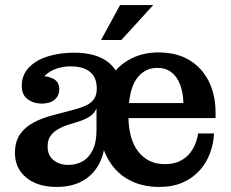

<svg xmlns="http://www.w3.org/2000/svg" viewBox="-20 -728 913 758"><path d="M145 -319Q113 -319 89.5 -336Q66 -353 66 -389Q66 -433 95 -462.5Q124 -492 171 -506Q218 -520 272 -520Q364 -520 412 -478.5Q460 -437 459 -353L362 -379Q362 -422 335.5 -444Q309 -466 259 -466Q228 -466 201.5 -456.5Q175 -447 157.5 -429.5Q140 -412 133 -385L132 -428Q169 -429 191.5 -416.5Q214 -404 214 -376Q214 -350 195.5 -334.5Q177 -319 145 -319ZM459 -162 389 -176 361 -174V-300H356L362 -339V-379L459 -353ZM204 10Q128 10 83.5 -27Q39 -64 39 -124Q39 -168 58.5 -197Q78 -226 113 -244.5Q148 -263 192 -274L272 -295Q299 -302 319.5 -311.5Q340 -321 351 -337Q362 -353 362 -377L365 -300H361Q353 -281 335.5 -269Q318 -257 287 -247L254 -237Q228 -229 208.5 -217.5Q189 -206 178.5 -190Q168 -174 168 -150Q168 -115 191 -96Q214 -77 250 -77Q280 -77 305 -90.5Q330 -104 345.5 -134.5Q361 -165 361 -215L395 -187Q395 -126 371.5 -81.5Q348 -37 305.5 -13.5Q263 10 204 10ZM607 10Q538 10 484.5 -20.5Q431 -51 401 -110.5Q371 -170 371 -253Q371 -338 401 -397.5Q431 -457 484 -489Q537 -521 605 -521L601 -460Q549 -460 518 -415Q487 -370 487 -271Q487 -180 525.5 -130Q564 -80 631 -80Q663 -80 686.5 -90.5Q710 -101 725.5 -118.5Q741 -136 750 -157.5Q759 -179 762 -201H825Q823 -161 809 -123Q795 -85 768 -55Q741 -25 701.5 -7.5Q662 10 607 10ZM424 -262V-321H704L831 -283V-262ZM704 -321Q703 -362 691.5 -393Q680 -424 657.5 -442Q635 -460 601 -460L605 -521Q678 -521 728 -490.5Q778 -460 804.5 -406.5Q831 -353 831 -283ZM379 -570 454 -708H585L459 -570Z"/></svg>

Font: Montagu Slab 120pt Medium
Style: Regular
Weight: 500
Designer: Florian Karsten
Foundry: Florian Karsten
Version: Version 1.000